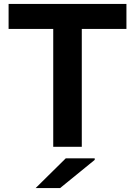

<svg xmlns="http://www.w3.org/2000/svg" viewBox="-20 -750 690 981"><path d="M626 -730V-602.1H397.9V0H252V-602.1H23.9V-730ZM162.1 210.9 315.9 59.1H463.9V66.9L287.1 210.9Z"/></svg>

Font: Nacelle Bold
Style: Regular
Weight: 700
Designer: Sora Sagano
Foundry: Sora Sagano
Version: Version 1.000;FEAKit 1.0